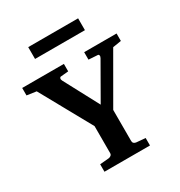

<svg xmlns="http://www.w3.org/2000/svg" viewBox="-198 -997 1060 1133"><g transform="rotate(-30 331.5 -431.0)"><path d="M595.2 -610.8 410.2 -290V-78.1Q410.2 -68.4 416.5 -62.7Q422.9 -57.1 432.1 -56.2L493.2 -50.8V0H183.1V-50.8L244.1 -56.2Q252.4 -57.1 259.8 -62.7Q267.1 -68.4 267.1 -78.1V-262.2L74.2 -610.8L9.8 -620.1V-670.9H293.9V-620.1L241.2 -615.2Q235.8 -615.2 233.2 -607.9Q230.5 -600.6 235.8 -590.8L361.8 -354L498 -591.8Q503.4 -601.1 501.7 -608.6Q500 -616.2 493.2 -616.2L432.1 -620.1V-670.9H652.8V-620.1ZM161.1 -781.2V-861.8H501V-781.2Z"/></g></svg>

Font: Charis SIL APac
Style: Bold
Weight: 700
Foundry: SIL International
Version: Version 5.000